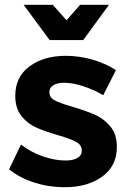

<svg xmlns="http://www.w3.org/2000/svg" viewBox="-20 -779 538 805"><path d="M249 -432Q221 -432 204 -422Q187 -412 187 -392Q187 -370 210 -358Q233 -346 285 -331Q342 -314 379 -297.5Q416 -281 443 -248.5Q470 -216 470 -163Q470 -83 408.5 -38.5Q347 6 251 6Q185 6 124 -13.5Q63 -33 18 -69L68 -173Q109 -141 159.5 -123.5Q210 -106 255 -106Q286 -106 304.5 -116.5Q323 -127 323 -148Q323 -171 299.5 -184Q276 -197 224 -212Q169 -228 132.5 -244Q96 -260 70 -292.5Q44 -325 44 -377Q44 -457 104 -501Q164 -545 256 -545Q311 -545 366 -529.5Q421 -514 466 -485L413 -380Q369 -405 326 -418.5Q283 -432 249 -432ZM316 -759H437L329 -611H188L79 -759H201L259 -694Z"/></svg>

Font: Argentum Sans SemiBold
Style: Regular
Weight: 600
Designer: Julieta Ulanovsky (Modified by Cristiano Sobral)
Foundry: Julieta Ulanovsky
Version: Version 5.001;November 22, 2018;FontCreator 11.5.0.2425 64-b